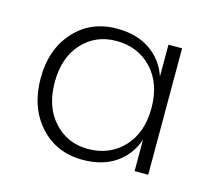

<svg xmlns="http://www.w3.org/2000/svg" viewBox="-64 -784 567 512"><g transform="rotate(15 219.5 -528.0)"><path d="M202.1 -347.2Q129.4 -347.2 83.7 -397.9Q38.1 -448.7 38.1 -528.8Q38.1 -608.4 83.5 -658.7Q128.9 -709 201.2 -709Q255.9 -709 292.7 -683.8Q329.6 -658.7 344.2 -615.2V-703.1H381.8V-354H344.2V-440.9Q329.6 -397.5 293 -372.3Q256.3 -347.2 202.1 -347.2ZM208 -676.8Q150.9 -676.8 114 -636.5Q77.1 -596.2 77.1 -527.8Q77.1 -460.4 114.3 -419.7Q151.4 -378.9 208 -378.9Q268.1 -378.9 306.2 -419.4Q344.2 -460 344.2 -527.8Q344.2 -595.7 306.2 -636.2Q268.1 -676.8 208 -676.8Z"/></g></svg>

Font: SVN-Poppins ExtraLight
Style: Regular
Weight: 200
Designer: Ninad Kale (Devanagari), Jonny Pinhorn (Latin)
Foundry: Indian Type Foundry
Version: Version 3.002 2017